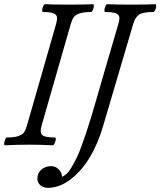

<svg xmlns="http://www.w3.org/2000/svg" viewBox="-22 -688 763 913"><path d="M1 2.9Q-2.9 1.5 -2.2 -6.8Q-1.5 -15.1 2.7 -24.7Q6.8 -34.2 11.2 -34.2Q45.9 -34.2 65.4 -41Q85 -47.9 92.3 -58.6Q99.6 -69.3 106 -90.8L245.1 -575.2Q250 -593.3 249 -605.7Q248 -618.2 232.4 -624.5Q216.8 -630.9 182.1 -630.9Q178.2 -632.3 178.7 -640.6Q179.2 -648.9 183.3 -658.4Q187.5 -668 191.9 -668Q230 -666 306.2 -666Q382.8 -666 420.9 -668Q424.8 -666.5 424.3 -658.2Q423.8 -649.9 419.4 -640.4Q415 -630.9 411.1 -630.9Q376.5 -630.9 356.9 -624.3Q337.4 -617.7 329.3 -606.9Q321.3 -596.2 314.9 -575.2L175.8 -90.8Q166.5 -59.6 178 -46.9Q189.5 -34.2 240.2 -34.2Q244.1 -32.7 243.2 -24.4Q242.2 -16.1 237.8 -6.6Q233.4 2.9 229 2.9Q171.9 0 116.2 0Q59.6 0 1 2.9ZM205.1 205.1Q185.5 205.1 170.7 193.4Q155.8 181.6 155.8 161.1Q155.8 134.8 174.8 118.4Q193.8 102.1 221.2 102.1Q242.2 102.1 257.6 117.9Q272.9 133.8 272.9 152.8Q285.2 147.9 296.6 136.7Q308.1 125.5 320.1 104.5Q332 83.5 342.3 63.2Q352.5 43 365.7 6.3Q378.9 -30.3 388.2 -57.6Q397.5 -85 412.6 -135Q427.7 -185.1 437 -217.8Q446.3 -250.5 463.9 -311L541 -575.2Q546.9 -594.2 545.4 -606.7Q543.9 -619.1 528.3 -625Q512.7 -630.9 478 -630.9Q474.1 -632.3 474.6 -640.6Q475.1 -648.9 479.2 -658.4Q483.4 -668 487.8 -668Q525.9 -666 602.1 -666Q678.7 -666 716.8 -668Q721.2 -666.5 720.9 -658.2Q720.7 -649.9 716.1 -640.4Q711.4 -630.9 707 -630.9Q657.2 -630.9 639.2 -618.4Q621.1 -606 611.8 -575.2L467.8 -86.9Q444.8 -7.8 406.7 57.1Q368.7 122.1 315.4 163.6Q262.2 205.1 205.1 205.1Z"/></svg>

Font: Junicode SmCond
Style: Italic
Weight: 400
Width: 4
Italic angle: -11°
Designer: Peter S. Baker
Version: Version 2.206